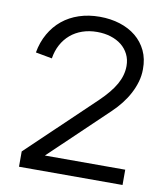

<svg xmlns="http://www.w3.org/2000/svg" viewBox="-82 -803 757 872"><g transform="rotate(10 296.0 -367.0)"><path d="M64.5 -70.5 370 -362Q419.5 -409.5 442.8 -451Q466 -492.5 466 -535Q466 -565 454 -589Q442 -613 421 -629.8Q400 -646.5 371.2 -655.5Q342.5 -664.5 308.5 -664.5Q272 -664.5 240.8 -653.8Q209.5 -643 185.8 -622.8Q162 -602.5 146.8 -574.2Q131.5 -546 126 -510.5L50 -524.5Q58.5 -573 80.8 -612Q103 -651 136.2 -678.2Q169.5 -705.5 213.2 -720Q257 -734.5 308 -734.5Q358.5 -734.5 401.2 -721Q444 -707.5 475.5 -681.8Q507 -656 524.8 -618.8Q542.5 -581.5 542 -533.5Q542 -504 533.8 -475.5Q525.5 -447 511.5 -420.5Q497.5 -394 478.5 -369.8Q459.5 -345.5 437 -324L171.5 -70.5H542V0H64.5Z"/></g></svg>

Font: Vela Sans
Style: Regular
Weight: 400
Designer: Principal design: Mikhail Sharanda - project Manrope.
Design modification: Ravid Balaliev
Foundry: Mikhail Sharanda
Version: Version 1.001;August 23, 2023;FontCreator 14.0.0.2901 64-bit